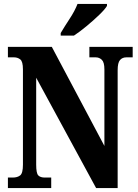

<svg xmlns="http://www.w3.org/2000/svg" viewBox="-20 -951 700 971"><path d="M20 0V-53H44Q68 -53 82 -64Q96 -75 96 -118V-600Q96 -640 82.5 -650.5Q69 -661 51 -661H20V-714H242L508 -213V-600Q508 -636 495 -648.5Q482 -661 464 -661H432V-714H651V-661H619Q599 -661 587 -647.5Q575 -634 575 -596V0H466L163 -558V-118Q163 -75 173.5 -64Q184 -53 207 -53H239V0ZM287 -784Q306 -816 332.5 -856.5Q359 -897 372 -931H521V-921Q511 -904 482 -876Q453 -848 418 -819Q383 -790 354 -771H287Z"/></svg>

Font: Noto Serif Khmer ExtraCondensed ExtraBold
Style: Regular
Weight: 800
Width: 2
Designer: Danh Hong and the Monotype Design Team
Foundry: Monotype Imaging Inc.
Version: Version 2.004; ttfautohint (v1.8.4.7-5d5b)